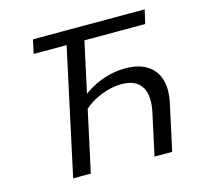

<svg xmlns="http://www.w3.org/2000/svg" viewBox="-97 -765 922 873"><g transform="rotate(-15 364.0 -329.0)"><path d="M526 0 567 -189Q586 -270 560 -313.5Q534 -357 465 -357Q431 -357 392.5 -345.5Q354 -334 318.5 -311.5Q283 -289 257 -253L231 -288Q270 -333 313.5 -362.5Q357 -392 404.5 -407Q452 -422 500 -422Q563 -422 602.5 -397Q642 -372 656 -326.5Q670 -281 656 -216L609 0ZM143 0 285 -658H369L226 0ZM116 -593 130 -658H656L641 -593Z"/></g></svg>

Font: Ysabeau Office Medium
Style: Italic
Weight: 500
Italic angle: -12°
Designer: Christian Thalmann (Catharsis Fonts)
Version: Version 2.001;gftools[0.9.30]; featfreeze: tnum,lnum,ss02